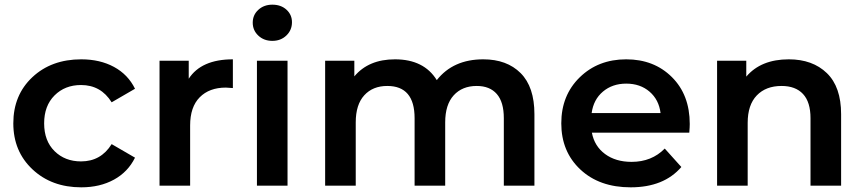

<svg xmlns="http://www.w3.org/2000/svg" viewBox="-20 -795 3696 822"><path d="M328 7Q201 7 119 -70Q37 -147 37 -267Q37 -388 118.5 -464.5Q200 -541 328 -541Q408 -541 468 -508.5Q528 -476 558 -415L458 -357Q412 -431 327 -431Q258 -431 213.5 -386.5Q169 -342 169 -267Q169 -192 213.5 -148Q258 -104 327 -104Q412 -104 458 -178L558 -120Q528 -59 468 -26Q408 7 328 7Z M663 0V-535H788V-458Q842 -541 977 -541V-418Q955 -420 947 -420Q876 -420 835 -378.5Q794 -337 794 -258V0Z M1080 0V-535H1211V0ZM1146 -775Q1183 -775 1206.5 -753.5Q1230 -732 1230 -700Q1230 -666 1206 -643Q1182 -620 1146 -620Q1110 -620 1086 -642.5Q1062 -665 1062 -698Q1062 -731 1086 -753Q1110 -775 1146 -775Z M2049 -541Q2150 -541 2209 -482Q2268 -423 2268 -306V0H2137V-289Q2137 -358 2107 -392.5Q2077 -427 2021 -427Q1959 -427 1922.5 -387Q1886 -347 1886 -271V0H1755V-289Q1755 -427 1638 -427Q1576 -427 1539.5 -387Q1503 -347 1503 -271V0H1372V-535H1497V-468Q1558 -541 1671 -541Q1795 -541 1850 -452Q1920 -541 2049 -541Z M2680 7Q2546 7 2464.5 -69.5Q2383 -146 2383 -267Q2383 -387 2462 -464Q2541 -541 2661 -541Q2780 -541 2856.5 -465Q2933 -389 2933 -264Q2933 -251 2931 -227H2514Q2525 -169 2570.5 -135.5Q2616 -102 2684 -102Q2770 -102 2826 -159L2897 -80Q2822 7 2680 7ZM2513 -311H2808Q2801 -368 2761 -402.5Q2721 -437 2661 -437Q2602 -437 2561.5 -403Q2521 -369 2513 -311Z M3357 -541Q3459 -541 3520 -482Q3581 -423 3581 -306V0H3450V-289Q3450 -358 3418 -392.5Q3386 -427 3326 -427Q3259 -427 3220 -386.5Q3181 -346 3181 -269V0H3050V-535H3175V-467Q3238 -541 3357 -541Z"/></svg>

Font: Belfius21
Style: Bold
Weight: 700
Designer: Montserrat's base design by Julieta Ulanovsky, modified by Coast SPRL for Belfius Bank NV.
Foundry: Montserrat's base design by Julieta Ulanovsky, modified by Coast SPRL for Belfius Bank NV.
Version: Version 2.000;FEAKit 1.0